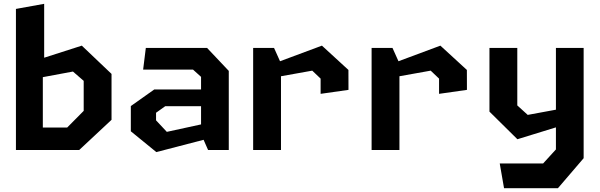

<svg xmlns="http://www.w3.org/2000/svg" viewBox="-20 -785 3140 1005"><path d="M63.4 -738.3 211.2 -765V-464.8L204.2 -438.6V0H63.4ZM135.7 -117.4H331.6L418.1 -204.7V-361.8L361.8 -410.5L135.7 -368.4V-458.7L408.2 -546.1L563.8 -398.1V-157.8L394.8 0H135.7Z M1032.4 -83.4V-382.7L990.4 -420.6H729.2L743.3 -534.2H1063.8L1177.5 -413.9V0H1069.1ZM664.8 -97.8V-229.8L787.6 -316.8H1076.5V-229.2H845L796.8 -194.8V-155.2L853.2 -94.8L1076.5 -143.4V-61.2L798.3 11.1Z M1658.2 -373.5 1614.4 -415.2 1374.2 -372.2V-437.8L1665.1 -546.1L1803.8 -418.9L1804.1 -314.6L1658.2 -293.8ZM1305.1 -534.2H1414.4L1450.8 -453.2V0H1305.1Z M2278.2 -373.5 2234.4 -415.2 1994.2 -372.2V-437.8L2285.1 -546.1L2423.8 -418.9L2424.1 -314.6L2278.2 -293.8ZM1925.1 -534.2H2034.4L2070.8 -453.2V0H1925.1Z M2595.8 70.6H2822.9L2889.9 -2.8V-153.7V-176.6V-534.2H3035V43.1L2900.5 200H2618.3ZM2542 -200.7V-534.2H2687.7V-233.2L2742.3 -183.6L2970.9 -225.8V-143.2L2688.3 -56.2Z"/></svg>

Font: Monaspace Krypton Var
Style: Regular
Weight: 400
Designer: Riley Cran and the Lettermatic Team
Version: Version 1.101 (Monaspace Krypton Var)